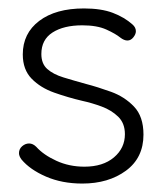

<svg xmlns="http://www.w3.org/2000/svg" viewBox="-20 -425 390 455"><path d="M175 10Q127 10 89 -6.5Q51 -23 31 -47Q25 -55 25 -62Q25 -72 32.5 -78.5Q40 -85 49 -85Q58 -85 66 -77Q83 -58 113.5 -44Q144 -30 180 -30Q224 -30 250 -52Q276 -74 276 -107Q276 -133 260 -148.5Q244 -164 221 -172.5Q198 -181 175 -186Q141 -194 108.5 -205.5Q76 -217 55 -238.5Q34 -260 34 -296Q34 -346 73 -375.5Q112 -405 179 -405Q220 -405 247.5 -394.5Q275 -384 294 -367Q302 -360 302 -351Q302 -344 296 -336.5Q290 -329 282 -329Q274 -329 265 -336Q254 -345 232 -355Q210 -365 175 -365Q131 -365 104.5 -348Q78 -331 78 -297Q78 -274 92 -261.5Q106 -249 130.5 -241.5Q155 -234 184 -226Q211 -219 243 -207.5Q275 -196 297.5 -172.5Q320 -149 320 -106Q320 -51 278.5 -20.5Q237 10 175 10Z"/></svg>

Font: Dongle Light
Style: Regular
Weight: 300
Designer: Yanghee Ryu
Foundry: Yanghee Ryu
Version: Version 2.000